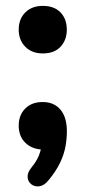

<svg xmlns="http://www.w3.org/2000/svg" viewBox="-20 -516 297 669"><path d="M149 112.2Q134.5 130.2 118.1 132.9Q101.8 135.5 89.6 126.5Q77.5 117.5 76.2 101.4Q75 85.2 90.5 66.5Q112.5 39.8 120 13.1Q127.5 -13.5 127.5 -34.5L132.8 5.2Q93.5 5.2 69.4 -17.5Q45.2 -40.2 45.2 -78.5Q45.2 -114.8 67.8 -137.6Q90.2 -160.5 128.8 -160.5Q168.2 -160.5 190.6 -134Q213 -107.5 213 -58.8Q213 -33 208.2 -6.1Q203.5 20.8 189.8 50.1Q176 79.5 149 112.2ZM129.5 -329.8Q91 -329.8 68.1 -353.1Q45.2 -376.5 45.2 -412.8Q45.2 -449.8 68.1 -472.6Q91 -495.5 129.5 -495.5Q169 -495.5 190.9 -472.6Q212.8 -449.8 212.8 -412.8Q212.8 -376.5 190.9 -353.1Q169 -329.8 129.5 -329.8Z"/></svg>

Font: Nunito ExtraLight
Style: Regular
Weight: 200
Designer: Vernon Adams
Foundry: Vernon Adams
Version: Version 3.602;April 4, 2023;FontCreator 14.0.0.2856 64-bit